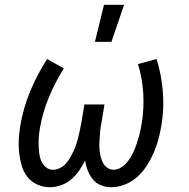

<svg xmlns="http://www.w3.org/2000/svg" viewBox="-20 -775 790 803"><path d="M189 8Q160 8 135 -3.5Q110 -15 94 -36Q78 -57 70.5 -83Q63 -109 60 -136.5Q57 -164 58.5 -192.5Q60 -221 65 -250Q77 -322 106 -392.5Q135 -463 177 -528L247 -489Q210 -430 184 -367Q158 -304 147 -239Q144 -222 142.5 -204Q141 -186 141.5 -169Q142 -152 144 -134.5Q146 -117 152.5 -102Q159 -87 171.5 -76Q184 -65 202 -65Q217 -65 231.5 -72.5Q246 -80 256.5 -92Q267 -104 274.5 -117.5Q282 -131 288.5 -145Q295 -159 299.5 -173Q304 -187 307.5 -201.5Q311 -216 314 -230.5Q317 -245 320 -260L333 -338H417L404 -260Q401 -246 399.5 -231.5Q398 -217 397 -202.5Q396 -188 395.5 -173.5Q395 -159 396.5 -145Q398 -131 401.5 -117.5Q405 -104 411.5 -92.5Q418 -81 429.5 -73Q441 -65 455 -65Q470 -65 484 -73Q498 -81 508.5 -93Q519 -105 527 -118.5Q535 -132 541 -146Q547 -160 551.5 -174Q556 -188 560.5 -202.5Q565 -217 567.5 -231.5Q570 -246 573 -261Q583 -324 579 -386.5Q575 -449 557 -507L635 -528Q655 -463 661 -392.5Q667 -322 655 -250Q650 -221 642.5 -192.5Q635 -164 623 -136.5Q611 -109 594.5 -83Q578 -57 555 -36Q532 -15 503 -3.5Q474 8 445 8Q423 8 402.5 0Q382 -8 368.5 -24.5Q355 -41 347 -61.5Q339 -82 336 -104Q325 -82 311 -61.5Q297 -41 277.5 -24.5Q258 -8 234.5 0Q211 8 189 8ZM377 -600 415 -755H499L446 -600Z"/></svg>

Font: Iosevka Plex Etoile
Style: Italic
Weight: 400
Italic angle: -9°
Designer: Belleve Invis
Foundry: Belleve Invis
Version: Version 25.1.1; ttfautohint (v1.8.4)